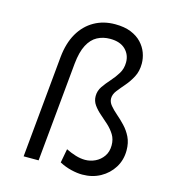

<svg xmlns="http://www.w3.org/2000/svg" viewBox="-103 -758 766 854"><g transform="rotate(15 279.5 -331.0)"><path d="M353.5 11Q329.5 11 301.8 4.2Q274 -2.5 247.5 -16.5L259.5 -80.5Q281.5 -69.5 304.5 -62.5Q327.5 -55.5 348.5 -55.5Q372.5 -55.5 395 -66.2Q417.5 -77 432 -97.8Q446.5 -118.5 446.5 -148.5Q446.5 -176 433.8 -196.8Q421 -217.5 402.5 -234.5Q384 -251.5 365.2 -267.5Q346.5 -283.5 333.8 -301.5Q321 -319.5 321 -342Q321 -366.5 335 -386.8Q349 -407 367 -427Q385 -447 399 -469.8Q413 -492.5 413 -521.5Q413 -557 388.5 -580.8Q364 -604.5 318 -604.5Q285.5 -604.5 259.2 -590.5Q233 -576.5 216 -544.2Q199 -512 193.5 -457L150 0H81L125.5 -469.5Q132 -534.5 158.2 -579.8Q184.5 -625 226.8 -649Q269 -673 323 -673Q365.5 -673 395.8 -660.8Q426 -648.5 445 -628.2Q464 -608 473 -583.5Q482 -559 482 -534Q482 -499 468 -472.5Q454 -446 436 -425.2Q418 -404.5 404 -386.5Q390 -368.5 390 -350Q390 -333 402.8 -317.8Q415.5 -302.5 434.5 -286.2Q453.5 -270 472.2 -250.2Q491 -230.5 503.8 -204.5Q516.5 -178.5 516.5 -143.5Q516.5 -99.5 494.8 -64.5Q473 -29.5 436.2 -9.2Q399.5 11 353.5 11Z"/></g></svg>

Font: Karla
Style: Italic
Weight: 400
Italic angle: -8°
Designer: Jonathan Pinhorn
Version: Version 2.004;gftools[0.9.33]